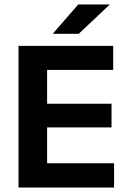

<svg xmlns="http://www.w3.org/2000/svg" viewBox="-20 -846 578 866"><path d="M63.5 0V-639H192.5V0ZM102 0V-109.5H494.5V0ZM138.5 -271.5V-378H483V-271.5ZM101.5 -530.5V-639H490.5V-530.5ZM333 -826H474V-824.5L335 -693.5H219V-695Z"/></svg>

Font: Anek Tamil Medium SemiBold
Style: Regular
Weight: 600
Version: Version 1.003